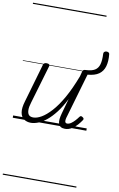

<svg xmlns="http://www.w3.org/2000/svg" viewBox="-149 -1085 1025 1660"><g transform="rotate(10 364.0 -255.0)"><path d="M161 16Q125 16 99.5 -2Q74 -20 67.5 -59Q61 -98 80 -160L177 -495Q181 -506 187.5 -510.5Q194 -515 207 -515Q223 -515 229.5 -509Q236 -503 232 -491L134 -158Q121 -117 121.5 -89Q122 -61 134.5 -47Q147 -33 174 -33Q206 -33 245.5 -56Q285 -79 330 -128.5Q375 -178 420.5 -258Q466 -338 510 -453L521 -495Q525 -508 531 -512Q537 -516 551 -516Q602 -518 629.5 -535Q657 -552 667 -587.5Q677 -623 674 -680Q673 -691 680.5 -697.5Q688 -704 698 -704.5Q708 -705 717 -700Q726 -695 726 -684Q732 -623 719 -578.5Q706 -534 670.5 -509Q635 -484 572 -479L462 -100Q454 -76 452.5 -61Q451 -46 456 -39Q461 -32 471 -32Q488 -32 505 -43.5Q522 -55 537.5 -72Q553 -89 566 -107Q572 -116 579 -116Q586 -116 594 -110Q603 -104 604.5 -98Q606 -92 601 -85Q589 -66 568 -42Q547 -18 519.5 -1Q492 16 460 16Q437 16 423 7Q409 -2 403.5 -19Q398 -36 400.5 -59.5Q403 -83 411 -111L448 -243Q412 -171 373.5 -121.5Q335 -72 297.5 -41.5Q260 -11 225 2.5Q190 16 161 16ZM0 490H646V500H0ZM0 -20H646V0H0ZM0 -505H646V-500H0ZM0 -1010H646V-1000H0Z"/></g></svg>

Font: Playwrite AU NSW Guides
Style: Regular
Weight: 400
Designer: Veronika Burian, José Scaglione
Foundry: TypeTogether
Version: Version 1.003